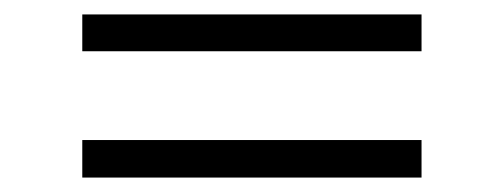

<svg xmlns="http://www.w3.org/2000/svg" viewBox="-20 -475 698 266"><path d="M94 -455H564V-404H94ZM94 -281H564V-229H94Z"/></svg>

Font: Overpass ExtraLight
Style: Regular
Weight: 200
Designer: Delve Withrington, Thomas Jockin
Foundry: Delve Fonts
Version: Version 3.000;DELV;Overpass